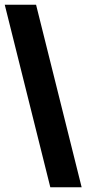

<svg xmlns="http://www.w3.org/2000/svg" viewBox="-30 -711 364 809"><path d="M314 78H182L-10 -691H122Z"/></svg>

Font: Bricolage Grotesque 72pt SemiCondensed
Style: Bold
Weight: 700
Width: 4
Designer: Mathieu Triay
Foundry: Atelier Triay
Version: Version 1.001;gftools[0.9.33.dev8+g029e19f]